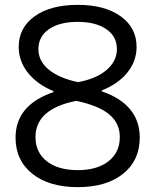

<svg xmlns="http://www.w3.org/2000/svg" viewBox="-20 -760 640 790"><path d="M300 10Q182 10 113 -45Q44 -100 44 -194Q44 -328 200 -381V-385Q133 -413 95 -460.5Q57 -508 57 -567Q57 -646 122.5 -693Q188 -740 300 -740Q411 -740 476.5 -693Q542 -646 542 -567Q542 -509 504.5 -462Q467 -415 399 -388V-384Q476 -358 515.5 -310Q555 -262 555 -194Q555 -100 486.5 -45Q418 10 300 10ZM300 -60Q380 -60 426.5 -96.5Q473 -133 473 -196Q473 -252 430.5 -288.5Q388 -325 294 -345Q126 -312 126 -196Q126 -133 172.5 -96.5Q219 -60 300 -60ZM301 -422Q377 -436 419 -472.5Q461 -509 461 -558Q461 -610 417.5 -640Q374 -670 300 -670Q225 -670 181.5 -640Q138 -610 138 -558Q138 -509 180 -474Q222 -439 301 -422Z"/></svg>

Font: M PLUS Code Latin Expanded
Style: Regular
Weight: 400
Width: 7
Designer: Coji Morishita
Foundry: UNDERFOREST DESIGN
Version: Version 1.002; ttfautohint (v1.8.3)